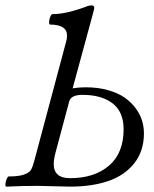

<svg xmlns="http://www.w3.org/2000/svg" viewBox="-20 -696 578 719"><path d="M2.9 2.9Q-0.5 1.5 0.2 -7.1Q1 -15.6 4.9 -25.4Q8.8 -35.2 12.2 -35.2Q49.3 -35.2 69.1 -42Q88.9 -48.8 95.5 -59.3Q102.1 -69.8 107.9 -91.8L227.1 -538.1Q231 -549.8 231 -563Q231 -604 167 -604Q163.6 -605.5 163.8 -614.3Q164.1 -623 168.2 -633.1Q172.4 -643.1 176.8 -643.1Q227.5 -643.1 301.8 -670.9Q313 -675.8 324.2 -675.8Q333 -675.8 333 -666Q332.5 -662.6 330.8 -655.5Q329.1 -648.4 328.1 -645L252 -365.2Q274.9 -369.1 300.8 -369.1Q347.7 -369.1 385.5 -358.2Q423.3 -347.2 447.8 -329.8Q472.2 -312.5 488.8 -289.6Q505.4 -266.6 512.2 -243.4Q519 -220.2 519 -196.8Q519 -130.4 482.9 -84.7Q446.8 -39.1 385.7 -18.1Q324.7 2.9 242.2 2.9Q222.2 2.9 181.9 1.5Q141.6 0 122.1 0Q63 0 2.9 2.9ZM242.2 -28.8Q333.5 -28.8 388.2 -75.7Q442.9 -122.6 442.9 -211.9Q442.9 -277.3 401.4 -309.1Q359.9 -340.8 289.1 -340.8Q244.6 -340.8 238.8 -314.9L189.9 -131.8Q181.2 -100.6 181.2 -82Q181.2 -28.8 242.2 -28.8Z"/></svg>

Font: Junicode SmCond
Style: Italic
Weight: 400
Width: 4
Italic angle: -11°
Designer: Peter S. Baker
Version: Version 2.206